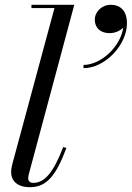

<svg xmlns="http://www.w3.org/2000/svg" viewBox="-20 -770 549 800"><path d="M375 -688C375 -657.5 394.5 -632 437.5 -632C459 -632 480 -641 493.5 -655C482.5 -575.5 400.5 -499.5 328 -499.5V-486C418 -486 509 -583 509 -673C509 -725.5 481 -750 442 -750C404 -750 375 -721 375 -688ZM256.5 -153 243.5 -157.5C202.5 -51.5 166.5 -8 118 -8C104 -8 97.5 -16.5 97.5 -27.5C97.5 -32 98.5 -38.5 100 -44L289.5 -750H111V-736.5H207L31 -85C29 -76 26.5 -66.5 26.5 -53C26.5 -15.5 53 10 105 10C174 10 213.5 -38 256.5 -153Z"/></svg>

Font: Bodoni* 16pt
Style: Italic
Weight: 400
Italic angle: -13°
Version: Version 2.3